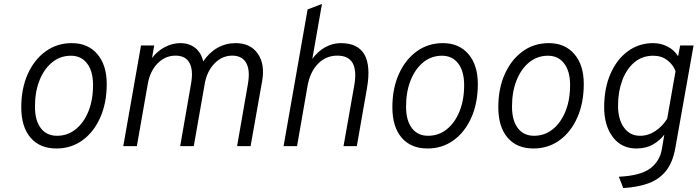

<svg xmlns="http://www.w3.org/2000/svg" viewBox="-20 -742 3542 975"><path d="M266.5 12Q182 12 135 -43Q88 -98 88 -197.5Q88 -292.5 121 -366Q154 -439.5 211.8 -481.2Q269.5 -523 344.5 -523Q426.5 -523 474.2 -467.2Q522 -411.5 522 -315.5Q522 -219.5 489.2 -145.5Q456.5 -71.5 399 -29.8Q341.5 12 266.5 12ZM269.5 -52.5Q323 -52.5 364.2 -85.5Q405.5 -118.5 429 -176.5Q452.5 -234.5 452.5 -309.5Q452.5 -380 422.5 -419.5Q392.5 -459 340 -459Q286.5 -459 245.5 -426Q204.5 -393 181 -334.8Q157.5 -276.5 157.5 -200.5Q157.5 -130.5 187 -91.5Q216.5 -52.5 269.5 -52.5Z M606 0 696 -511H763L752 -447.5Q778 -482 816.5 -502.5Q855 -523 895.5 -523Q940.5 -523 971 -499Q1001.5 -475 1012 -430Q1042 -475 1084.2 -499Q1126.5 -523 1176.5 -523Q1252 -523 1289.2 -469.2Q1326.5 -415.5 1311 -329L1252.5 0H1184L1239 -316Q1251 -385.5 1230.2 -422.5Q1209.5 -459.5 1159 -459.5Q1108.5 -459.5 1070 -420.5Q1031.5 -381.5 1020 -318.5L964 0H895L950 -316Q962.5 -386 942.2 -422.8Q922 -459.5 871.5 -459.5Q819 -459.5 780.2 -420Q741.5 -380.5 730 -313.5L675 0Z M1420 0 1542 -694 1615 -722 1566 -443Q1593 -480.5 1630.8 -501.8Q1668.5 -523 1710.5 -523Q1883.5 -523 1843.5 -294L1792 0H1724.5L1779 -308.5Q1805.5 -459.5 1693 -459.5Q1635 -459.5 1594.5 -417.8Q1554 -376 1541.5 -304.5L1488.5 0Z M2151 12Q2066.5 12 2019.5 -43Q1972.5 -98 1972.5 -197.5Q1972.5 -292.5 2005.5 -366Q2038.5 -439.5 2096.2 -481.2Q2154 -523 2229 -523Q2311 -523 2358.8 -467.2Q2406.5 -411.5 2406.5 -315.5Q2406.5 -219.5 2373.8 -145.5Q2341 -71.5 2283.5 -29.8Q2226 12 2151 12ZM2154 -52.5Q2207.5 -52.5 2248.8 -85.5Q2290 -118.5 2313.5 -176.5Q2337 -234.5 2337 -309.5Q2337 -380 2307 -419.5Q2277 -459 2224.5 -459Q2171 -459 2130 -426Q2089 -393 2065.5 -334.8Q2042 -276.5 2042 -200.5Q2042 -130.5 2071.5 -91.5Q2101 -52.5 2154 -52.5Z M2689 12Q2604.5 12 2557.5 -43Q2510.5 -98 2510.5 -197.5Q2510.5 -292.5 2543.5 -366Q2576.5 -439.5 2634.2 -481.2Q2692 -523 2767 -523Q2849 -523 2896.8 -467.2Q2944.5 -411.5 2944.5 -315.5Q2944.5 -219.5 2911.8 -145.5Q2879 -71.5 2821.5 -29.8Q2764 12 2689 12ZM2692 -52.5Q2745.5 -52.5 2786.8 -85.5Q2828 -118.5 2851.5 -176.5Q2875 -234.5 2875 -309.5Q2875 -380 2845 -419.5Q2815 -459 2762.5 -459Q2709 -459 2668 -426Q2627 -393 2603.5 -334.8Q2580 -276.5 2580 -200.5Q2580 -130.5 2609.5 -91.5Q2639 -52.5 2692 -52.5Z M3145 213 3122.5 155.5Q3233.5 150 3282 113.2Q3330.5 76.5 3341 16L3353.5 -58.5Q3331 -28.5 3295.8 -8.2Q3260.5 12 3211.5 12Q3135.5 12 3091.8 -46.2Q3048 -104.5 3048 -197Q3048 -293.5 3080 -367Q3112 -440.5 3168.2 -481.8Q3224.5 -523 3297 -523Q3335 -523 3369 -506Q3403 -489 3423.5 -456.5L3434 -511H3502L3409.5 9Q3396 85 3360.2 128Q3324.5 171 3269.8 190Q3215 209 3145 213ZM3230 -52.5Q3272 -52.5 3308.2 -76.8Q3344.5 -101 3368 -139L3410.5 -380.5Q3398.5 -413.5 3368.8 -436.2Q3339 -459 3297.5 -459Q3241 -459 3201 -425Q3161 -391 3139.8 -333.5Q3118.5 -276 3118.5 -205.5Q3118.5 -135.5 3148.8 -94Q3179 -52.5 3230 -52.5Z"/></svg>

Font: Overpass Light
Style: Italic
Weight: 300
Italic angle: -10°
Designer: Delve Withrington, Dave Bailey, Thomas Jockin
Foundry: Delve Fonts LLC
Version: Version 4.000; ttfautohint (v1.8.3)